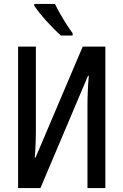

<svg xmlns="http://www.w3.org/2000/svg" viewBox="-20 -949 622 969"><path d="M71.3 -713.9H161.1V-303.7Q161.1 -289.6 160.9 -273.9Q160.6 -258.3 160.2 -240.5Q159.7 -222.7 158.7 -201.2Q157.7 -179.7 155.8 -154.3H159.7L397.5 -713.9H511.7V0H421.4V-419.4Q421.4 -435.1 421.9 -451.9Q422.4 -468.8 423.1 -487.3Q423.8 -505.9 425 -525.9Q426.3 -545.9 428.2 -566.9H424.3L184.1 0H71.3ZM257.3 -929.2Q268.1 -906.7 283.9 -878.9Q299.8 -851.1 316.4 -825.2Q333 -799.3 346.7 -781.2V-769.5H287.6Q272.9 -782.2 253.9 -801.3Q234.9 -820.3 215.3 -841.8Q195.8 -863.3 179.4 -884Q163.1 -904.8 152.8 -920.4V-929.2Z"/></svg>

Font: Open Sans Condensed Medium
Style: Regular
Weight: 500
Width: 3
Designer: Monotype Design Team
Foundry: Monotype Imaging Inc.
Version: Version 3.000